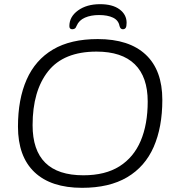

<svg xmlns="http://www.w3.org/2000/svg" viewBox="-20 -893 844 919"><path d="M373 6Q224 6 145 -69Q66 -144 66 -287Q66 -418 107.5 -512Q149 -606 233.5 -656Q318 -706 448 -706Q598 -706 677.5 -631.5Q757 -557 757 -415Q757 -284 715.5 -189.5Q674 -95 588.5 -44.5Q503 6 373 6ZM379 -54Q484 -54 552 -97Q620 -140 653.5 -219Q687 -298 687 -407Q687 -525 625 -585.5Q563 -646 442 -646Q285 -646 210.5 -552Q136 -458 136 -294Q136 -54 379 -54ZM326 -753Q312 -753 312 -768Q312 -813 353.5 -843Q395 -873 459 -873Q519 -873 552.5 -848Q586 -823 586 -784Q586 -766 581.5 -759.5Q577 -753 568 -753Q556 -753 552 -769Q547 -796 521 -808.5Q495 -821 454 -821Q415 -821 386.5 -808.5Q358 -796 347 -770Q343 -759 337.5 -756Q332 -753 326 -753Z"/></svg>

Font: Asap Semi Expanded Semi Expanded Light
Style: Italic
Weight: 300
Width: 6
Italic angle: -6°
Designer: Pablo Cosgaya
Foundry: Omnibus-Type
Version: Version 3.001; ttfautohint (v1.8.4.7-5d5b)